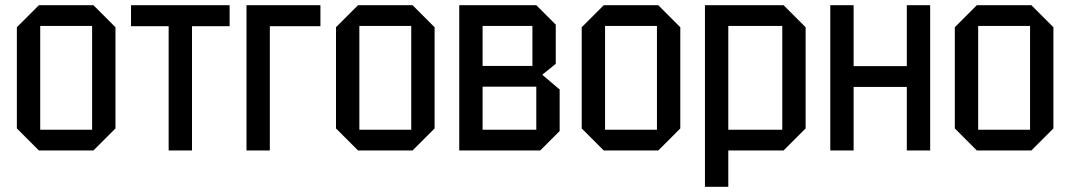

<svg xmlns="http://www.w3.org/2000/svg" viewBox="-20 -580 4125 740"><path d="M45 -85V-475L130 -560H340L425 -475V-85L340 0H130ZM135 -80H335V-480H135Z M720 0V-479H865V-560H485V-479H630V0Z M930 0V-560H1215V-479H1020V0Z M1275 -85V-475L1360 -560H1570L1655 -475V-85L1570 0H1360ZM1365 -80H1565V-480H1365Z M1750 -560V0H2062L2137 -75V-235L2070 -292L2122 -334V-485L2047 -560ZM1840 -326V-480H2032V-326ZM1840 -80V-246H2047V-80Z M2222 -85V-475L2307 -560H2517L2602 -475V-85L2517 0H2307ZM2312 -80H2512V-480H2312Z M2697 140V-560H3000L3085 -475V-85L3000 0H2787V140ZM2995 -480H2787V-80H2995Z M3180 0V-560H3270V-325H3475V-560H3565V0H3475V-245H3270V0Z M3660 -85V-475L3745 -560H3955L4040 -475V-85L3955 0H3745ZM3750 -80H3950V-480H3750Z"/></svg>

Font: Tektur SemiCondensed
Style: Regular
Weight: 400
Width: 4
Designer: Adam Jagosz
Foundry: Adam Jagosz
Version: Version 1.005;gftools[0.9.30]